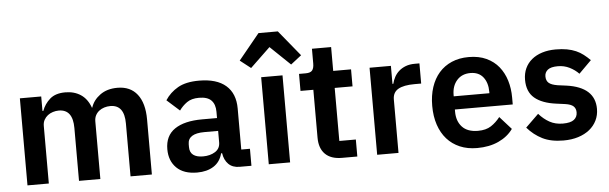

<svg xmlns="http://www.w3.org/2000/svg" viewBox="-50 -961 3641 1147"><g transform="rotate(-5 1771.0 -387.0)"><path d="M74 0V-522H202V-435H207Q222 -476 255 -505Q288 -534 347 -534Q401 -534 440 -508Q479 -482 498 -429H500Q514 -473 555.5 -503.5Q597 -534 660 -534Q737 -534 778.5 -481Q820 -428 820 -330V0H692V-317Q692 -429 608 -429Q589 -429 571.5 -423.5Q554 -418 540.5 -407.5Q527 -397 519 -381.5Q511 -366 511 -345V0H383V-317Q383 -429 299 -429Q281 -429 263.5 -423.5Q246 -418 232.5 -407.5Q219 -397 210.5 -381.5Q202 -366 202 -345V0Z M1346 0Q1304 0 1279.5 -24.5Q1255 -49 1249 -90H1243Q1230 -39 1190 -13.5Q1150 12 1091 12Q1011 12 968 -30Q925 -72 925 -142Q925 -223 983 -262.5Q1041 -302 1148 -302H1237V-340Q1237 -384 1214 -408Q1191 -432 1140 -432Q1095 -432 1067.5 -412.5Q1040 -393 1021 -366L945 -434Q974 -479 1022 -506.5Q1070 -534 1149 -534Q1255 -534 1310 -486Q1365 -438 1365 -348V-102H1417V0ZM1134 -81Q1177 -81 1207 -100Q1237 -119 1237 -156V-225H1155Q1055 -225 1055 -161V-144Q1055 -112 1075.5 -96.5Q1096 -81 1134 -81Z M1521 0V-522H1649V0ZM1644 -786 1770 -632 1706 -582 1586 -697 1466 -582 1402 -632 1528 -786Z M1960 0Q1894 0 1859.5 -34.5Q1825 -69 1825 -133V-420H1748V-522H1788Q1817 -522 1827.5 -535.5Q1838 -549 1838 -576V-665H1953V-522H2060V-420H1953V-102H2052V0Z M2171 0V-522H2299V-414H2304Q2309 -435 2319.5 -454.5Q2330 -474 2347 -489Q2364 -504 2387.5 -513Q2411 -522 2442 -522H2470V-401H2430Q2365 -401 2332 -382Q2299 -363 2299 -320V0Z M2770 12Q2712 12 2666.5 -7.5Q2621 -27 2589.5 -62.5Q2558 -98 2541 -148.5Q2524 -199 2524 -262Q2524 -324 2540.5 -374Q2557 -424 2588 -459.5Q2619 -495 2664 -514.5Q2709 -534 2766 -534Q2827 -534 2872 -513Q2917 -492 2946 -456Q2975 -420 2989.5 -372.5Q3004 -325 3004 -271V-229H2657V-216Q2657 -159 2689 -124.5Q2721 -90 2784 -90Q2832 -90 2862.5 -110Q2893 -130 2917 -161L2986 -84Q2954 -39 2898.5 -13.5Q2843 12 2770 12ZM2768 -438Q2717 -438 2687 -404Q2657 -370 2657 -316V-308H2871V-317Q2871 -371 2844.5 -404.5Q2818 -438 2768 -438Z M3288 12Q3213 12 3162 -13.5Q3111 -39 3072 -84L3150 -160Q3179 -127 3213.5 -108Q3248 -89 3293 -89Q3339 -89 3359.5 -105Q3380 -121 3380 -149Q3380 -172 3365.5 -185.5Q3351 -199 3316 -204L3264 -211Q3179 -222 3134.5 -259.5Q3090 -297 3090 -369Q3090 -407 3104 -437.5Q3118 -468 3144 -489.5Q3170 -511 3206.5 -522.5Q3243 -534 3288 -534Q3326 -534 3355.5 -528.5Q3385 -523 3409 -512.5Q3433 -502 3453 -486.5Q3473 -471 3492 -452L3417 -377Q3394 -401 3362 -417Q3330 -433 3292 -433Q3250 -433 3231.5 -418Q3213 -403 3213 -379Q3213 -353 3228.5 -339.5Q3244 -326 3281 -320L3334 -313Q3503 -289 3503 -159Q3503 -121 3487.5 -89.5Q3472 -58 3444 -35.5Q3416 -13 3376.5 -0.5Q3337 12 3288 12Z"/></g></svg>

Font: IBM Plex Sans Thai SemiBold
Style: Regular
Weight: 600
Designer: Mike Abbink, Paul van der Laan, Pieter van Rosmalen, Ben Mitchell, Mark Frömberg
Foundry: Bold Monday
Version: Version 1.1